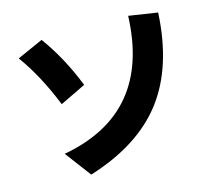

<svg xmlns="http://www.w3.org/2000/svg" viewBox="-115 -908 1231 1112"><g transform="rotate(-15 500.0 -351.5)"><path d="M67.4 -693.4 222.7 -762.7Q323.2 -626 393.6 -447.3L239.3 -373Q164.1 -560.5 67.4 -693.4ZM181.6 -90.8Q721.7 -188.5 743.2 -767.6L916 -741.2Q899.4 -418.9 750 -223.6Q600.6 -28.3 298.8 65.4Z"/></g></svg>

Font: GenEi M Gothic v2 Heavy
Style: Regular
Weight: 800
Version: Version 2.0